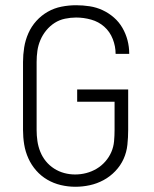

<svg xmlns="http://www.w3.org/2000/svg" viewBox="-20 -702 590 734"><path d="M268 12Q240 12 212.5 5.5Q185 -1 161 -15Q137 -29 118.5 -50Q100 -71 88.5 -96.5Q77 -122 72.5 -149.5Q68 -177 68 -205V-465Q68 -493 72.5 -521Q77 -549 88.5 -575Q100 -601 119 -622Q138 -643 162.5 -657Q187 -671 215 -676.5Q243 -682 271 -682Q297 -682 323 -678Q349 -674 372.5 -663Q396 -652 415.5 -635Q435 -618 448 -595.5Q461 -573 467.5 -548Q474 -523 474 -497V-496H422Q422 -525 411 -553Q400 -581 378.5 -600Q357 -619 328.5 -627Q300 -635 271 -635Q250 -635 228.5 -630.5Q207 -626 189 -614.5Q171 -603 157 -586Q143 -569 134.5 -549Q126 -529 123 -508Q120 -487 120 -465V-205Q120 -184 123 -163Q126 -142 134 -122Q142 -102 155.5 -85.5Q169 -69 187 -57.5Q205 -46 225.5 -40.5Q246 -35 267 -35Q289 -35 310 -40.5Q331 -46 349.5 -57Q368 -68 382.5 -84.5Q397 -101 405.5 -120.5Q414 -140 416 -161.5Q418 -183 418 -205V-313H275V-360H470V-205Q470 -177 467 -148.5Q464 -120 452.5 -94.5Q441 -69 421 -48Q401 -27 376 -13.5Q351 0 323.5 6Q296 12 268 12Z"/></svg>

Font: Lode Dark
Style: Regular
Weight: 400
Monospace: yes
Designer: Belleve Invis
Foundry: Belleve Invis
Version: Version 29.2.0; ttfautohint (v1.8.3)